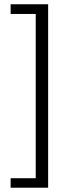

<svg xmlns="http://www.w3.org/2000/svg" viewBox="-20 -728 339 900"><path d="M205.6 151.9V-708H29.8V-662.6H147.5V107.4H29.8V151.9Z"/></svg>

Font: Varta Light
Style: Regular
Weight: 400
Version: Version 1.004